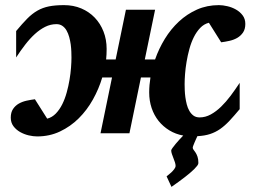

<svg xmlns="http://www.w3.org/2000/svg" viewBox="-20 -520 998 749"><path d="M937 -426.8Q937 -406.2 928 -393.1Q918.9 -379.9 905.3 -372.1Q891.6 -364.3 874.8 -360.6Q857.9 -356.9 842.8 -355L794.9 -431.2Q775.4 -426.3 761 -411.1Q746.6 -396 736.1 -375Q725.6 -354 718.8 -328.9Q711.9 -303.7 707.8 -278.8Q703.6 -253.9 701.9 -231.2Q700.2 -208.5 700.2 -191.9Q700.2 -182.1 700.7 -168.7Q701.2 -155.3 703.1 -140.9Q705.1 -126.5 708.7 -112.3Q712.4 -98.1 719 -86.9Q725.6 -75.7 735.1 -68.8Q744.6 -62 758.8 -62Q781.2 -62 802.2 -73.5Q823.2 -85 842.5 -103.8Q861.8 -122.6 879.9 -146.7Q897.9 -170.9 915 -196.8V-94.2Q893.1 -67.9 875.2 -48.8Q857.4 -29.8 838.9 -16.8Q820.3 -3.9 799.3 2.9Q778.3 9.8 750 11.2Q747.6 16.6 744.6 22.9L738.8 36.1Q735.8 43 733.9 48.3Q731.9 53.7 731.9 56.2Q731.9 60.5 735.4 64.7Q738.8 68.8 742.9 75.2Q747.1 81.5 750.5 91.3Q753.9 101.1 753.9 116.2Q753.9 120.6 749.3 126.7Q744.6 132.8 737.3 140.1Q730 147.5 720.5 155.3Q710.9 163.1 701.2 170.9Q677.7 189 648.9 209L629.9 168Q639.6 160.6 647.5 153.3Q654.3 147 659.7 139.9Q665 132.8 665 127Q665 121.1 662.4 113Q659.7 105 656.5 96.9Q653.3 88.9 650.6 80.8Q647.9 72.8 647.9 66.9Q647.9 64 653.1 56.9Q658.2 49.8 665.5 41Q672.9 32.2 680.9 23.4Q689 14.6 694.8 8.8Q665 3.4 640.6 -11.5Q616.2 -26.4 598.6 -48.3Q581.1 -70.3 571.5 -98.6Q562 -127 562 -159.2Q562 -173.3 563.2 -188.2Q564.5 -203.1 566.9 -217.8H529.8L484.9 0H372.1L417 -217.8H378.9Q365.7 -173.3 342.5 -131.8Q319.3 -90.3 287.1 -58.3Q254.9 -26.4 214.1 -7.1Q173.3 12.2 125 12.2Q109.9 12.2 92 8.1Q74.2 3.9 58.6 -4.9Q43 -13.7 32.5 -27.6Q22 -41.5 22 -61Q22 -81.5 30.8 -94.7Q39.6 -107.9 53.2 -115.7Q66.9 -123.5 83.7 -127.2Q100.6 -130.9 116.2 -132.8L164.1 -57.1Q183.1 -62 197.8 -77.1Q212.4 -92.3 222.9 -113.3Q233.4 -134.3 240.2 -159.2Q247.1 -184.1 251.2 -208.7Q255.4 -233.4 257.1 -256.1Q258.8 -278.8 258.8 -294.9Q258.8 -304.7 258.3 -318.4Q257.8 -332 255.9 -346.7Q253.9 -361.3 250 -375.5Q246.1 -389.6 239.7 -400.9Q233.4 -412.1 223.6 -418.9Q213.9 -425.8 200.2 -425.8Q177.2 -425.8 156.2 -415.3Q135.3 -404.8 116 -387.2Q96.7 -369.6 78.4 -345.9Q60.1 -322.3 43 -295.9V-398.9Q66.9 -427.7 86.2 -447.3Q105.5 -466.8 126 -478.5Q146.5 -490.2 170.9 -495.1Q195.3 -500 230 -500Q266.6 -500 297.1 -487.1Q327.6 -474.1 349.6 -451.2Q371.6 -428.2 383.8 -397Q396 -365.7 396 -329.1Q396 -318.4 395.5 -308.3Q395 -298.3 394 -288.1H431.2L471.2 -481.9H585L544.9 -288.1H585Q599.6 -330.1 623 -368.4Q646.5 -406.7 678 -436Q709.5 -465.3 748.5 -482.7Q787.6 -500 834 -500Q849.1 -500 866.9 -495.8Q884.8 -491.7 900.4 -482.9Q916 -474.1 926.5 -460.2Q937 -446.3 937 -426.8Z"/></svg>

Font: Charis SIL CyrE
Style: Bold Italic
Weight: 700
Italic angle: -11°
Foundry: SIL International
Version: Version 5.000